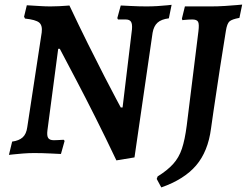

<svg xmlns="http://www.w3.org/2000/svg" viewBox="-20 -668 1077 838"><path d="M515 -199 556 -540Q558 -564 551.5 -573.5Q545 -583 529 -583Q518 -583 507.5 -583Q497 -583 495 -583L492 -589L507 -644Q507 -644 518.5 -643.5Q530 -643 548.5 -642Q567 -641 586 -640.5Q605 -640 620 -640Q643 -640 668 -641.5Q693 -643 711 -645Q729 -647 729 -647L717 -588Q684 -584 667.5 -569Q651 -554 646 -525L567 19L488 32Q440 -69 395.5 -157.5Q351 -246 316 -312.5Q281 -379 261 -417Q241 -455 241 -455H234L187 -99Q184 -75 190.5 -65.5Q197 -56 215 -56Q220 -56 230.5 -56.5Q241 -57 249.5 -57.5Q258 -58 258 -58L262 -53L246 4Q246 4 234 3.5Q222 3 203.5 2Q185 1 165 0.5Q145 0 129 0Q106 0 80 2Q54 4 36.5 6Q19 8 19 8L33 -50Q63 -54 79 -68.5Q95 -83 99 -113L162 -526Q166 -557 151 -569.5Q136 -582 89 -587Q88 -590 87 -591.5Q86 -593 85 -595L97 -645Q97 -645 114.5 -644Q132 -643 155.5 -641.5Q179 -640 200 -640Q219 -640 238 -641Q257 -642 270 -643Q283 -644 283 -644Q324 -557 363.5 -477.5Q403 -398 435.5 -335Q468 -272 487.5 -235.5Q507 -199 507 -199ZM846 -531Q850 -563 844.5 -573Q839 -583 819 -583Q813 -583 802.5 -582.5Q792 -582 784 -581Q776 -580 776 -580L774 -587L787 -640H901Q931 -640 962 -642Q993 -644 1015 -646Q1037 -648 1037 -648L1025 -590Q992 -584 981.5 -574.5Q971 -565 966 -534Q962 -507 955 -465Q948 -423 940.5 -373.5Q933 -324 925.5 -274Q918 -224 911.5 -180.5Q905 -137 901 -107Q888 -7 836 54Q784 115 684 150L664 113L668 102Q710 76 735.5 48Q761 20 774 -19Q787 -58 795 -120Z"/></svg>

Font: Alegreya SemiBold
Style: Italic
Weight: 600
Italic angle: -7°
Designer: Juan Pablo del Peral
Foundry: Huerta Tipografica
Version: Version 2.009